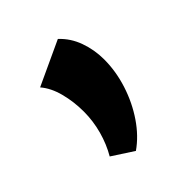

<svg xmlns="http://www.w3.org/2000/svg" viewBox="-113 -221 513 513"><g transform="rotate(-45 143.0 35.5)"><path d="M115 215 55 176Q72 147 81.5 112.5Q91 78 91 42Q91 5 82 -29.5Q73 -64 54 -86L179 -144Q204 -121 216 -87.5Q228 -54 228 -18Q228 27 213.5 72Q199 117 173.5 154.5Q148 192 115 215Z"/></g></svg>

Font: Ysabeau SC ExtraBold
Style: Regular
Weight: 800
Designer: Christian Thalmann (Catharsis Fonts)
Version: Version 2.001;gftools[0.9.30]; featfreeze: smcp